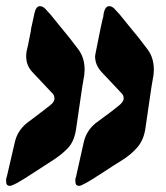

<svg xmlns="http://www.w3.org/2000/svg" viewBox="-58 -649 541 624"><path d="M199 -45Q187 -45 187 -59V-61Q187 -64 187 -67Q187 -70 189 -74L214 -186Q222 -223 252 -248Q311 -291 332 -309Q344 -320 344 -329Q344 -340 336 -347L272 -415Q251 -438 251 -466L252 -473L261 -518Q268 -554 269.5 -560Q271 -566 273.5 -578Q276 -590 278 -596V-599Q282 -629 297 -629Q308 -629 319 -615L331 -602L361 -565Q397 -522 422 -488Q442 -461 442 -422L441 -406Q435 -374 427 -317L414 -228Q408 -192 387 -168.5Q366 -145 337.5 -127.5Q309 -110 285 -94Q238 -63 219 -53Q205 -45 199 -45ZM-26 -45Q-38 -45 -38 -59V-61Q-38 -64 -38 -67Q-38 -70 -36 -74L-10 -186Q-2 -223 28 -248L61 -273Q88 -293 110 -311Q119 -320 119 -329Q119 -340 111 -347L47 -415Q27 -436 27 -467L28 -480Q32 -495 42 -547Q43 -558 46 -569L54 -606Q59 -629 72 -629Q83 -629 94 -615L106 -602L136 -565Q172 -522 197 -488Q217 -461 217 -422L216 -406Q210 -374 202 -317L189 -228Q183 -189 162.5 -167.5Q142 -146 112 -127L61 -94Q14 -63 -3 -54Q-20 -45 -26 -45Z"/></svg>

Font: Bangerz
Style: Bold
Weight: 700
Designer: vernon adams
Foundry: Vernon Adams
Version: Version 2.10;February 7, 2025;FontCreator 13.0.0.2683 64-bit